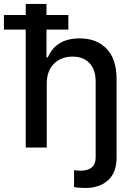

<svg xmlns="http://www.w3.org/2000/svg" viewBox="-59 -747 682 972"><path d="M177.7 -323.7V0H71.3V-597.2H-39.1V-670.9H71.3V-727.1H176.3V-670.9H287.1V-597.2H176.3V-456.5H183.1Q224.6 -552.7 344.2 -552.7Q430.7 -552.7 481 -500Q531.2 -447.3 531.2 -347.2V50.3Q531.2 127 487.8 165.8Q444.3 204.6 374.5 204.6Q335 204.6 315.9 199.7V114.3Q333.5 117.2 346.7 117.2Q425.3 117.2 425.3 50.3V-334Q425.3 -394 394.3 -427.2Q363.3 -460.4 308.1 -460.4Q250 -460.4 213.9 -424.1Q177.7 -387.7 177.7 -323.7Z"/></svg>

Font: Karasuma Gothic
Style: Regular
Weight: 500
Designer: Rasmus Andersson / Ryoko Nishizuka
Foundry: Genbu
Version: Version 1.00